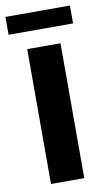

<svg xmlns="http://www.w3.org/2000/svg" viewBox="-90 -775 447 816"><g transform="rotate(-10 134.0 -366.5)"><path d="M-5.4 -655.8H272.9V-732.9H-5.4ZM62 0H205.6V-582H62Z"/></g></svg>

Font: Decalotype SemiBold
Style: Regular
Weight: 600
Designer: Alfredo Marco Pradil
Foundry: Alfredo Marco Pradil
Version: Version 1.0